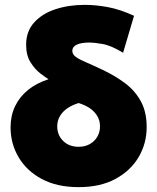

<svg xmlns="http://www.w3.org/2000/svg" viewBox="-20 -755 647 790"><path d="M303.5 15Q214.5 15 152 -18.5Q89.5 -52 56.5 -108Q23.5 -164 23.5 -231Q23.5 -279 42 -317.8Q60.5 -356.5 95.2 -384.8Q130 -413 179.5 -429Q168.5 -436 146.5 -452.5Q124.5 -469 106 -498Q87.5 -527 87.5 -571Q87.5 -626 120.5 -662.5Q153.5 -699 208.2 -717Q263 -735 328.5 -735Q373 -735 423.5 -725.8Q474 -716.5 531.5 -690L486.5 -538Q437 -568 401.8 -574Q366.5 -580 350.5 -580Q313 -580 295.2 -571Q277.5 -562 277.5 -546Q277.5 -531.5 291.8 -521Q306 -510.5 333.8 -498.8Q361.5 -487 401.5 -468Q453.5 -443.5 494.8 -412.5Q536 -381.5 559.8 -337.8Q583.5 -294 583.5 -232Q583.5 -165 550.5 -108.8Q517.5 -52.5 455 -18.8Q392.5 15 303.5 15ZM303.5 -151Q329.5 -151 349.2 -162Q369 -173 380.2 -192Q391.5 -211 391.5 -235Q391.5 -258.5 380.5 -277.2Q369.5 -296 349.8 -309.5Q330 -323 303.5 -331Q277 -323 257.2 -309.5Q237.5 -296 226.5 -277.2Q215.5 -258.5 215.5 -235Q215.5 -199 240 -175Q264.5 -151 303.5 -151Z"/></svg>

Font: Geologica Roman Black
Style: Regular
Weight: 900
Designer: Sindre Bremnes, Frode Helland
Foundry: Monokrom Skriftforlag AS
Version: Version 1.010;gftools[0.9.28]